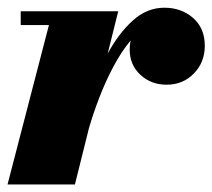

<svg xmlns="http://www.w3.org/2000/svg" viewBox="-20 -490 564 510"><path d="M110 -423.5H35V-460H294L266 -347.5Q294.5 -400.5 332.2 -435Q370 -469.5 416.5 -469.5Q462 -469.5 493 -442.2Q524 -415 524 -368.5Q524 -324.5 495 -294.8Q466 -265 422.5 -265Q381.5 -265 353 -291.2Q324.5 -317.5 324.5 -358.5Q324.5 -371 327 -382.5Q302.5 -353 281.2 -313Q260 -273 243.5 -230Q227 -187 216 -148.5L179 0H0Z"/></svg>

Font: Bodoni* 06pt Fatface
Style: Italic
Weight: 900
Italic angle: -13°
Version: Version 2.3